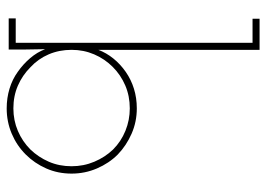

<svg xmlns="http://www.w3.org/2000/svg" viewBox="-131 -659 796 574"><g transform="rotate(90 267.0 -372.0)"><path d="M35 0H128V-51Q128 -66 127.5 -80Q127 -94 127 -109Q136 -85 154 -64Q172 -43 195 -27Q217 -11 245 -2.5Q273 6 304 6Q344 6 379.5 -9Q415 -24 442 -51Q468 -77 483.5 -112Q499 -147 499 -188Q499 -228 483.5 -264Q468 -300 442 -326Q415 -352 379.5 -367.5Q344 -383 304 -383Q273 -383 245.5 -374.5Q218 -366 195 -350Q172 -334 155 -313Q138 -292 129 -268Q129 -286 129 -296Q129 -306 129 -325V-750H36V-729H108V-21H35ZM304 -362Q339 -362 371 -349Q403 -336 427 -312Q450 -288 463.5 -256Q477 -224 477 -188Q477 -151 463.5 -120Q450 -89 427 -65Q403 -41 371.5 -27.5Q340 -14 304 -14Q267 -14 236 -27.5Q205 -41 181 -65Q156 -88 142.5 -119.5Q129 -151 129 -188Q129 -224 142.5 -255.5Q156 -287 180 -311Q204 -335 235.5 -348.5Q267 -362 304 -362Z"/></g></svg>

Font: Josefin Slab Thin ExtraLight
Style: Regular
Weight: 250
Version: Version 2.000